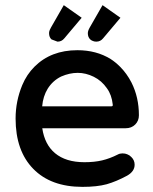

<svg xmlns="http://www.w3.org/2000/svg" viewBox="-20 -709 593 745"><path d="M411.1 -296.4Q415 -296.4 416.3 -297.6Q417.5 -298.8 417.5 -300.8Q417.5 -302.7 417.5 -303.2Q413.6 -340.8 395 -366.2Q374.5 -396 343.8 -411.1Q313 -426.3 281.5 -426.3Q250 -426.3 217.3 -412.1Q184.6 -396 165 -364.7Q147 -335.4 143.6 -296.4ZM40.5 -249Q40.5 -316.4 66.4 -378.9Q83.5 -419.9 113.8 -450.2Q177.7 -514.2 280.3 -514.2Q354 -514.2 409.2 -480Q428.2 -467.8 445.8 -450.2Q472.2 -423.8 490.2 -388.7Q519 -331.5 519 -261.7Q519 -240.2 504.6 -225.8Q490.2 -211.4 467.8 -211.4H144Q153.3 -148.4 193.4 -114.7Q235.4 -79.6 307.6 -79.6Q346.2 -79.6 376.2 -86.7Q406.2 -93.8 437 -109.4Q444.8 -113.8 455.3 -113.8Q465.8 -113.8 473.6 -110.4Q482.9 -106.9 489.7 -99.6Q502.4 -87.4 502.4 -69.8Q502.4 -43.9 473.1 -27.3Q431.6 -4.9 394 5.9Q356.4 16.1 299.8 16.1Q177.2 16.1 108.9 -54Q40.5 -124 40.5 -249ZM447.3 -640.1 379.9 -560.1Q369.6 -547.4 353.5 -547.4Q346.7 -547.4 340.8 -549.8Q334.5 -551.8 329.6 -556.6Q320.8 -565.4 320.8 -580.1Q320.8 -589.4 328.1 -602.1L377.9 -689ZM296.9 -640.1 229.5 -560.1Q219.2 -547.4 203.1 -547.4L179.7 -556.2Q170.4 -564.9 170.4 -580.1Q170.4 -585 171.6 -588.4Q172.9 -591.8 173.3 -593.3Q173.8 -594.7 174.8 -596.2Q176.3 -599.1 177.7 -602.1L227.5 -689Z"/></svg>

Font: YuPearl-Medium
Style: Medium
Weight: 500
Designer: Max Yao
Foundry: Max-Everyday
Version: Version 1.011; ttfautohint (v1.8.3)